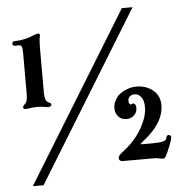

<svg xmlns="http://www.w3.org/2000/svg" viewBox="-55 -760 841 892"><g transform="rotate(-5 366.0 -314.0)"><path d="M49 -290Q49 -295 55.5 -300.5Q62 -306 64 -310Q71 -322 71 -350V-539Q71 -552 70 -561Q69 -570 65 -574Q61 -578 52 -578Q46 -578 43 -577H37Q25 -577 25 -588Q25 -599 39 -599Q63 -599 91 -606Q111 -611 126 -618Q129 -619 136 -621.5Q143 -624 147 -624Q156 -624 156 -617Q156 -612 155 -608Q154 -604 153 -599Q151 -577 151 -549V-355Q151 -327 156 -315Q160 -305 171 -300Q181 -297 181 -290Q181 -286 177 -283Q173 -280 166 -280Q159 -280 146 -282.5Q133 -285 115 -285Q96 -285 81.5 -282.5Q67 -280 61 -280Q49 -280 49 -290ZM546 -708H596L112 80H62ZM637 0H487Q480 0 475.5 -4Q471 -8 471 -14Q471 -25 483 -35Q486 -38 501.5 -50Q517 -62 531 -76Q562 -107 584 -145Q599 -173 606 -195.5Q613 -218 613 -243Q613 -271 600.5 -287.5Q588 -304 571 -304Q548 -304 541 -287Q539 -283 539 -276Q539 -267 542.5 -262Q546 -257 550 -259Q555 -262 559 -262Q565 -262 569 -256.5Q573 -251 573 -241Q573 -220 559 -206.5Q545 -193 523 -193Q498 -193 484.5 -209.5Q471 -226 471 -247Q471 -261 474.5 -270.5Q478 -280 487 -295Q498 -312 525 -325.5Q552 -339 581 -339Q627 -339 658.5 -313Q690 -287 690 -243Q690 -182 635 -123Q617 -104 583 -77Q578 -73 578 -72Q578 -70 587 -70H632Q666 -70 681.5 -74Q697 -78 699 -88Q701 -102 711 -102Q722 -102 722 -89Q722 -80 709.5 -49Q697 -18 689 -4Q686 2 683 3.5Q680 5 674 5Q668 5 657 2.5Q646 0 637 0Z"/></g></svg>

Font: Raigarh
Style: Bold
Weight: 700
Designer: jaikishan Patel
Foundry: MagicType
Version: Version 1.000